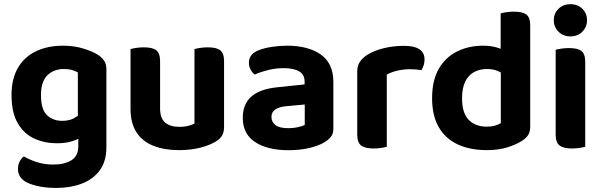

<svg xmlns="http://www.w3.org/2000/svg" viewBox="-20 -716 2933 935"><path d="M257.1 -18.3Q197.6 -18.3 147.2 -41.1Q96.8 -64 66.4 -116Q36.1 -168.1 36.1 -253.5Q36.1 -332.4 67.4 -385.8Q98.6 -439.3 155.3 -466.4Q211.9 -493.5 286.7 -493.5Q340.5 -493.5 386.1 -479.5Q431.7 -465.5 457.7 -448.5Q476.2 -436.4 487.2 -420Q498.1 -403.6 498.1 -379.2V-65.9H359.1V-363.2Q347.1 -370 331.2 -374.9Q315.3 -379.9 291.7 -379.9Q241.7 -379.9 210.6 -349.2Q179.6 -318.5 179.6 -253.1Q179.6 -182.3 209 -154.9Q238.4 -127.6 282.4 -127.6Q316.4 -127.6 338.5 -139.4Q360.5 -151.2 376.5 -165.6L381.2 -50.6Q360.5 -37.4 330.2 -27.9Q299.8 -18.3 257.1 -18.3ZM361.3 -3.5V-97.8H498.1V0.8Q498.1 69.7 465.7 113.6Q433.3 157.5 378.1 178.3Q322.9 199.2 254.5 199.2Q202.4 199.2 162.5 189.9Q122.6 180.7 101.8 167.3Q67.5 145.3 67.5 106.6Q67.5 86.2 76.1 69.9Q84.8 53.7 96.2 45.8Q122.9 61.8 159.9 73.6Q197 85.3 238.2 85.3Q295.2 85.3 328.3 64.1Q361.3 42.9 361.3 -3.5Z M615.7 -186V-259.3H759.6V-187.2Q759.6 -140.2 784 -119.3Q808.4 -98.4 852.1 -98.4Q880 -98.4 898.8 -103.7Q917.5 -109.1 927.1 -114.5V-259.3H1071.1V-97.6Q1071.1 -73.8 1062 -57Q1053 -40.3 1032 -27.6Q1000.7 -8.2 954.4 3.5Q908.1 15.1 851.1 15.1Q780.8 15.1 727.6 -5.8Q674.3 -26.7 645 -71.1Q615.7 -115.5 615.7 -186ZM1071.1 -213.7H927.1V-477Q936.4 -479.8 954 -482.6Q971.6 -485.5 991.8 -485.5Q1033.7 -485.5 1052.4 -471.3Q1071.1 -457.1 1071.1 -417.9ZM759.6 -213.7H615.7V-477Q624.9 -479.8 642.5 -482.6Q660.1 -485.5 680.7 -485.5Q722.2 -485.5 740.9 -471.3Q759.6 -457.1 759.6 -417.9Z M1384.2 -91.8Q1408.4 -91.8 1431 -96.7Q1453.5 -101.7 1464.1 -108.2V-207.1L1377 -199.1Q1342.1 -196.5 1322 -183.9Q1302 -171.3 1302 -146.6Q1302 -121.7 1321.6 -106.7Q1341.1 -91.8 1384.2 -91.8ZM1378.2 -493.5Q1480.9 -493.5 1542.1 -450.6Q1603.4 -407.7 1603.4 -316.6V-88.8Q1603.4 -63.9 1590.7 -48.9Q1577.9 -33.8 1558.8 -22.4Q1529.1 -5.2 1484.9 5.1Q1440.6 15.4 1384.2 15.4Q1282.4 15.4 1222.4 -24.1Q1162.3 -63.6 1162.3 -142.1Q1162.3 -209.9 1204.4 -246.2Q1246.5 -282.5 1329.2 -290.9L1463.4 -304.9V-318Q1463.4 -353.1 1436.6 -368.6Q1409.8 -384.1 1360.9 -384.1Q1322.7 -384.1 1285.9 -375Q1249.2 -365.8 1220.2 -353Q1208.6 -361.4 1200.3 -377.3Q1192.1 -393.2 1192.1 -410.3Q1192.1 -451.9 1236.7 -470.1Q1265.1 -482 1303.4 -487.7Q1341.8 -493.5 1378.2 -493.5Z M1863.6 -352.6V-225.8H1719.7V-369.3Q1719.7 -396.6 1733.1 -415.7Q1746.6 -434.9 1770.2 -450Q1802.6 -469.9 1849 -481.3Q1895.4 -492.8 1946.8 -492.8Q2047.4 -492.8 2047.4 -426.5Q2047.4 -410.8 2043 -397.3Q2038.6 -383.9 2032.2 -374.3Q2022.2 -376.3 2007.6 -377.6Q1993 -378.9 1976.3 -378.9Q1945.2 -378.9 1915.2 -371.9Q1885.2 -364.9 1863.6 -352.6ZM1719.7 -264 1863.6 -260.5V-1.3Q1854.3 1.4 1836.9 4.3Q1819.4 7.1 1798.9 7.1Q1758 7.1 1738.8 -7.4Q1719.7 -21.9 1719.7 -60.1Z M2418.8 -115.9V-419.3L2562 -419.6V-98Q2562 -74.8 2552.1 -58.6Q2542.2 -42.5 2520.6 -29.4Q2494.2 -12.1 2450.9 1.5Q2407.5 15.1 2351.7 15.1Q2269 15.1 2209 -12.7Q2149.1 -40.6 2116.6 -96.9Q2084.2 -153.2 2084.2 -237.5Q2084.2 -325.2 2117.2 -381.7Q2150.2 -438.2 2206.8 -465.8Q2263.4 -493.5 2332.5 -493.5Q2368.7 -493.5 2397.3 -485.3Q2425.9 -477.1 2443.8 -466.1V-346.7Q2429 -359.3 2405.6 -369.6Q2382.2 -379.9 2351.9 -379.9Q2315.9 -379.9 2288.3 -364.9Q2260.8 -349.9 2245.4 -318.4Q2230.1 -286.9 2230.1 -236.9Q2230.1 -165.8 2262.4 -132.5Q2294.7 -99.2 2350.7 -99.2Q2373.6 -99.2 2390.8 -104.5Q2407.9 -109.9 2418.8 -115.9ZM2562 -391 2418.1 -390.7V-650.8Q2427.4 -653.6 2445 -656.4Q2462.6 -659.3 2482.8 -659.3Q2524.7 -659.3 2543.4 -645.1Q2562 -630.9 2562 -592Z M2676.8 -617.2Q2676.8 -650.3 2699.6 -673Q2722.4 -695.6 2757.9 -695.6Q2793.7 -695.6 2816.2 -673Q2838.7 -650.3 2838.7 -617.2Q2838.7 -584.9 2816.2 -561.8Q2793.7 -538.8 2757.9 -538.8Q2722.4 -538.8 2699.6 -561.8Q2676.8 -584.9 2676.8 -617.2ZM2686 -264H2829.9V-1.3Q2820.6 1.4 2803.1 4.3Q2785.7 7.1 2765.2 7.1Q2724.3 7.1 2705.1 -7.4Q2686 -21.9 2686 -60.1ZM2829.9 -189.5H2686V-473.5Q2695.2 -476.2 2712.8 -479.1Q2730.4 -481.9 2750.9 -481.9Q2792.5 -481.9 2811.2 -467.7Q2829.9 -453.6 2829.9 -414.4Z"/></svg>

Font: Baloo Bhaina 2
Style: Regular
Weight: 400
Designer: Yesha Goshar, Manish Minz, Shuchita Grover and Ek Type
Foundry: Ek Type
Version: Version 1.700